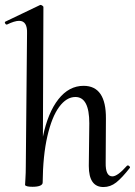

<svg xmlns="http://www.w3.org/2000/svg" viewBox="-31 -745 545 774"><path d="M485 -78Q488 -78 491 -74.5Q494 -71 493 -69Q461 -28 437.5 -9.5Q414 9 386 9Q327 9 327 -76L329 -248Q329 -354 273 -354Q237 -354 207.5 -314Q178 -274 160 -196Q142 -118 141 -9Q141 -1 130.5 3.5Q120 8 100 8Q74 8 70 1Q70 -2 71.5 -25Q73 -48 73 -74L78 -610Q80 -661 46 -661Q28 -661 -3 -646H-4Q-8 -646 -10.5 -651Q-13 -656 -9 -658L131 -725H133Q136 -725 140 -722Q144 -719 144 -717L142 -194Q162 -291 204.5 -345Q247 -399 306 -399Q397 -399 396 -267L395 -89Q394 -34 422 -34Q443 -34 481 -77Q482 -78 485 -78Z"/></svg>

Font: Cormorant Upright Medium
Style: Regular
Weight: 500
Designer: Christian Thalmann (Catharsis Fonts)
Foundry: Catharsis Fonts
Version: Version 3.302